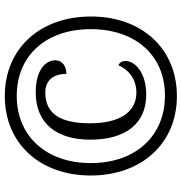

<svg xmlns="http://www.w3.org/2000/svg" viewBox="2 -768 775 820"><g transform="rotate(-90 390.0 -357.5)"><path d="M390 10C593 10 730 -140 730 -357C730 -574 594 -725 390 -725C187 -725 51 -574 51 -358C51 -142 187 10 390 10ZM392 -41C221 -41 104 -165 104 -358C104 -547 218 -674 391 -674C564 -674 676 -548 676 -358C676 -169 566 -41 392 -41ZM396 -121C492 -121 540 -170 540 -209C540 -224 534 -234 522 -240C505 -200 466 -163 405 -163C322 -163 274 -234 274 -361C274 -482 311 -552 405 -552C466 -552 485 -507 485 -462C517 -462 543 -479 543 -509C543 -553 499 -593 406 -593C272 -593 204 -502 204 -360C204 -211 271 -121 396 -121Z"/></g></svg>

Font: Noto Serif Armenian SemiCondensed
Style: Regular
Weight: 400
Width: 4
Designer: Monotype Design Team
Foundry: Monotype Imaging Inc.
Version: Version 2.008